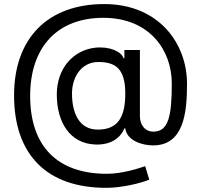

<svg xmlns="http://www.w3.org/2000/svg" viewBox="-20 -720 976 932"><path d="M495.7 191.8C568.2 191.8 660.5 170.5 704.5 152L684.7 86.6C659.1 95.2 576.7 123.6 498.6 123.6C255.7 123.6 126.4 -12.8 126.4 -254.3C126.4 -491.5 258.5 -633.5 481.5 -633.5C707.4 -633.5 813.9 -474.4 813.9 -315.3C813.9 -153.4 796.9 -81 724.4 -81C681.8 -81 659.1 -116.5 659.1 -156.2V-477.3H583.8V-437.5H579.5C569.6 -468.8 514.2 -495.7 443.2 -488.6C336.6 -477.3 255.7 -389.2 255.7 -261.4C255.7 -126.4 319.6 -22.7 443.2 -18.5C524.1 -15.6 566.8 -55.4 583.8 -96.6H588.1C596.6 -35.5 673.3 -14.2 723 -14.2C873.6 -14.2 887.8 -176.1 887.8 -313.9C887.8 -508.5 751.4 -700.3 485.8 -700.3C211.6 -700.3 48.3 -534.1 48.3 -257.1C48.3 29.8 206 191.8 495.7 191.8ZM454.5 -90.9C362.2 -90.9 329.5 -174.7 329.5 -265.6C329.5 -348 376.4 -419 457.4 -419C542.6 -419 588.1 -384.9 588.1 -265.6C588.1 -147.7 549.7 -90.9 454.5 -90.9Z"/></svg>

Font: Karasuma Gothic
Style: Regular
Weight: 400
Designer: Rasmus Andersson, Ryoko Nishizuka
Foundry: Genbu
Version: Version 1.00